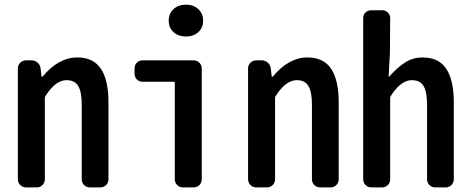

<svg xmlns="http://www.w3.org/2000/svg" viewBox="-20 -814 2040 834"><path d="M92.8 0Q78.1 0 67.9 -10.3Q57.6 -20.5 57.6 -35.2V-517.6Q57.6 -531.2 67.9 -541.5Q78.1 -551.8 92.8 -551.8H117.2Q131.8 -551.8 143.1 -542Q154.3 -532.2 156.2 -517.6L160.2 -482.4Q160.2 -480.5 162.1 -480.5Q164.1 -480.5 165 -481.4Q234.4 -564.5 315.4 -564.5Q385.7 -564.5 418.5 -515.1Q451.2 -465.8 451.2 -369.1V-35.2Q451.2 -20.5 440.9 -10.3Q430.7 0 416 0H370.1Q355.5 0 345.2 -10.3Q335 -20.5 335 -35.2V-358.4Q335 -415 319.8 -440.4Q304.7 -465.8 268.6 -465.8Q221.7 -465.8 177.7 -397.5Q174.8 -393.6 174.8 -389.6V-35.2Q174.8 -20.5 164.6 -10.3Q154.3 0 140.6 0Z M773.4 0Q759.8 0 749.5 -10.3Q739.3 -20.5 739.3 -35.2V-455.1Q739.3 -459 734.4 -459H598.6Q584 -459 574.2 -469.2Q564.5 -479.5 564.5 -494.1V-517.6Q564.5 -531.2 574.2 -541.5Q584 -551.8 598.6 -551.8H821.3Q835.9 -551.8 846.2 -541.5Q856.4 -531.2 856.4 -517.6V-35.2Q856.4 -20.5 846.2 -10.3Q835.9 0 821.3 0ZM788.1 -655.3Q754.9 -655.3 733.9 -674.3Q712.9 -693.4 712.9 -724.1Q712.9 -754.9 733.9 -774.4Q754.9 -793.9 788.1 -793.9Q820.3 -793.9 841.3 -774.4Q862.3 -754.9 862.3 -724.1Q862.3 -693.4 841.3 -674.3Q820.3 -655.3 788.1 -655.3Z M1092.8 0Q1078.1 0 1067.9 -10.3Q1057.6 -20.5 1057.6 -35.2V-517.6Q1057.6 -531.2 1067.9 -541.5Q1078.1 -551.8 1092.8 -551.8H1117.2Q1131.8 -551.8 1143.1 -542Q1154.3 -532.2 1156.2 -517.6L1160.2 -482.4Q1160.2 -480.5 1162.1 -480.5Q1164.1 -480.5 1165 -481.4Q1234.4 -564.5 1315.4 -564.5Q1385.7 -564.5 1418.5 -515.1Q1451.2 -465.8 1451.2 -369.1V-35.2Q1451.2 -20.5 1440.9 -10.3Q1430.7 0 1416 0H1370.1Q1355.5 0 1345.2 -10.3Q1335 -20.5 1335 -35.2V-358.4Q1335 -415 1319.8 -440.4Q1304.7 -465.8 1268.6 -465.8Q1221.7 -465.8 1177.7 -397.5Q1174.8 -393.6 1174.8 -389.6V-35.2Q1174.8 -20.5 1164.6 -10.3Q1154.3 0 1140.6 0Z M1592.8 0Q1578.1 0 1567.9 -10.3Q1557.6 -20.5 1557.6 -35.2V-735.4Q1557.6 -750 1567.9 -759.8Q1578.1 -769.5 1592.8 -769.5H1640.6Q1654.3 -769.5 1664.6 -759.8Q1674.8 -750 1674.8 -735.4L1673.8 -585L1668 -482.4Q1668 -481.4 1668.9 -481Q1669.9 -480.5 1670.9 -481.4Q1705.1 -520.5 1739.3 -542.5Q1773.4 -564.5 1815.4 -564.5Q1885.7 -564.5 1918.5 -515.1Q1951.2 -465.8 1951.2 -369.1V-35.2Q1951.2 -20.5 1940.9 -10.3Q1930.7 0 1916 0H1870.1Q1855.5 0 1845.2 -10.3Q1835 -20.5 1835 -35.2V-358.4Q1835 -415 1819.8 -440.4Q1804.7 -465.8 1768.6 -465.8Q1721.7 -465.8 1677.7 -397.5Q1674.8 -393.6 1674.8 -389.6V-35.2Q1674.8 -20.5 1664.6 -10.3Q1654.3 0 1640.6 0Z"/></svg>

Font: Gen Jyuu Gothic L Monospace Medium
Style: Regular
Weight: 500
Designer: [Source Han Sans]
Ryoko NISHIZUKA  (kana & ideographs); Paul D. Hunt (Latin, Greek & Cyrillic); Wenlong ZHANG  (bopomofo
Version: Version 1.002.20150607